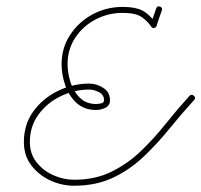

<svg xmlns="http://www.w3.org/2000/svg" viewBox="-20 -582 641 611"><path d="M489 -561Q498 -558 495 -549Q491 -537 486.5 -524.5Q482 -512 478 -500Q475 -491 466 -494Q457 -497 460 -506Q464 -518 468.5 -530.5Q473 -543 477 -555Q480 -564 489 -561ZM462 -497Q442 -523 423.5 -532Q405 -541 370 -541Q324 -541 284 -520Q244 -499 219.5 -462Q195 -425 195 -378Q195 -351 204 -321.5Q213 -292 233.5 -271.5Q254 -251 286 -251Q292 -251 301.5 -253Q311 -255 311 -263Q311 -281 294.5 -289Q278 -297 264 -297Q217 -297 173.5 -276Q130 -255 102.5 -217.5Q75 -180 75 -130Q75 -93 96 -66Q117 -39 149.5 -24.5Q182 -10 216 -10Q282 -10 333.5 -35Q385 -60 427 -100Q469 -140 506.5 -187Q544 -234 583 -277Q590 -284 597 -277Q604 -271 598 -264Q557 -219 518 -171Q479 -123 435.5 -82Q392 -41 338.5 -16Q285 9 216 9Q176 9 139.5 -8Q103 -25 79.5 -56Q56 -87 56 -130Q56 -186 86 -227.5Q116 -269 164 -292.5Q212 -316 264 -316Q287 -316 308.5 -302.5Q330 -289 330 -263Q330 -246 315.5 -239Q301 -232 286 -232Q248 -232 223.5 -254.5Q199 -277 187.5 -311Q176 -345 176 -378Q176 -430 203.5 -471.5Q231 -513 275 -536.5Q319 -560 370 -560Q410 -560 432 -549Q454 -538 477 -508Q482 -501 475 -495Q467 -489 462 -497Z"/></svg>

Font: FRB American Cursive Guidelines Extralight
Style: Italic
Weight: 200
Italic angle: -25°
Version: Version 2.0;Modular Font Editor K font №1